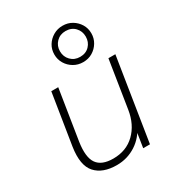

<svg xmlns="http://www.w3.org/2000/svg" viewBox="-184 -884 928 1007"><g transform="rotate(-30 280.5 -380.0)"><path d="M229 8Q144 8 101.5 -39Q59 -86 75 -192L124 -500H166L118 -197Q105 -109 132.5 -70Q160 -31 230 -31Q309 -31 360.5 -81Q412 -131 425 -214L470 -500H512L433 0H392L411 -122H426Q398 -60 345.5 -26Q293 8 229 8ZM346 -548Q315 -548 289.5 -563Q264 -578 249 -603Q234 -628 234 -658Q234 -689 249 -713.5Q264 -738 289.5 -753Q315 -768 346 -768Q378 -768 403 -753Q428 -738 443 -713.5Q458 -689 458 -658Q458 -628 443 -603Q428 -578 403 -563Q378 -548 346 -548ZM346 -580Q381 -580 402.5 -602.5Q424 -625 424 -658Q424 -691 402.5 -713.5Q381 -736 346 -736Q312 -736 290 -713.5Q268 -691 268 -658Q268 -625 290 -602.5Q312 -580 346 -580Z"/></g></svg>

Font: Mulish ExtraLight ExtraLight
Style: Italic
Weight: 250
Italic angle: -9°
Version: Version 3.603